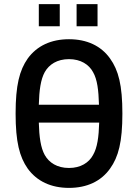

<svg xmlns="http://www.w3.org/2000/svg" viewBox="-20 -903 672 935"><path d="M316 12C403 12 472 -20 516 -82C557 -139 576 -212 576 -350C576 -488 557 -561 516 -618C472 -680 403 -712 316 -712C229 -712 160 -680 115 -618C75 -561 56 -488 56 -350C56 -212 75 -139 115 -82C160 -20 229 12 316 12ZM316 -85C258 -85 219 -111 198 -148C178 -184 171 -236 169 -306H463C461 -236 454 -184 433 -148C413 -111 373 -85 316 -85ZM462 -393H169C171 -463 178 -516 198 -552C219 -589 258 -615 316 -615C373 -615 413 -589 433 -552C454 -516 460 -463 462 -393ZM353 -775H455V-883H353ZM169 -775H271V-883H169Z"/></svg>

Font: Finlandica Medium
Style: Regular
Weight: 500
Designer: Niklas Ekholm, Juho Hiilivirta, Jaakko Suomalainen
Foundry: Helsinki Type Studio
Version: Version 2.000;Glyphs 3.2 (3202)